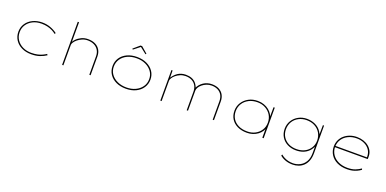

<svg xmlns="http://www.w3.org/2000/svg" viewBox="-6 -1799 6226 3097"><g transform="rotate(20 3107.0 -250.0)"><path d="M421 10Q329 10 257 -25Q185 -60 145 -122Q105 -184 105 -263Q105 -341 145.5 -402.5Q186 -464 258 -499Q330 -534 421 -534Q494 -534 560.5 -510Q627 -486 679 -446L666 -428Q641 -450 604 -469Q567 -488 519.5 -500Q472 -512 414 -512Q330 -512 265.5 -479.5Q201 -447 164 -391Q127 -335 127 -263Q127 -188 166 -131Q205 -74 270 -43Q335 -12 414 -12Q476 -12 522 -22.5Q568 -33 603 -49.5Q638 -66 665 -84L677 -65Q629 -33 567 -11.5Q505 10 421 10Z M951 0V-740H973V-375L960 -371Q971 -411 1006 -448Q1041 -485 1092 -509.5Q1143 -534 1205 -534Q1280 -534 1332.5 -507Q1385 -480 1412.5 -432Q1440 -384 1440 -321V0H1418V-316Q1418 -378 1391 -422Q1364 -466 1317 -489Q1270 -512 1208 -513Q1157 -513 1114 -494.5Q1071 -476 1039 -450Q1007 -424 990 -397Q973 -370 973 -352V0H962Q950 0 947 0Q944 0 951 0Z M2047 10Q1950 10 1876.5 -25Q1803 -60 1762.5 -121.5Q1722 -183 1722 -263Q1722 -342 1762.5 -403Q1803 -464 1876.5 -499Q1950 -534 2047 -534Q2143 -534 2216 -499Q2289 -464 2330.5 -403Q2372 -342 2372 -263Q2372 -185 2330.5 -122.5Q2289 -60 2216 -25Q2143 10 2047 10ZM2047 -12Q2134 -12 2201.5 -43.5Q2269 -75 2309.5 -132Q2350 -189 2350 -263Q2351 -335 2311 -391.5Q2271 -448 2203 -480Q2135 -512 2047 -512Q1959 -512 1890.5 -480Q1822 -448 1783.5 -391.5Q1745 -335 1744 -263Q1743 -189 1783 -132.5Q1823 -76 1892 -44Q1961 -12 2047 -12ZM1938 -621 1926 -634 2033 -726H2061L2168 -634L2156 -621L2040 -713H2055Z M2637 0V-525H2657L2659 -371L2643 -376Q2664 -414 2689.5 -443.5Q2715 -473 2745 -493.5Q2775 -514 2810 -524Q2845 -534 2884 -534Q2941 -534 2984.5 -517.5Q3028 -501 3058.5 -466Q3089 -431 3107 -375L3100 -374L3096 -383Q3110 -417 3134 -444.5Q3158 -472 3188 -492Q3218 -512 3254 -523Q3290 -534 3331 -534Q3404 -534 3454.5 -507Q3505 -480 3531.5 -432Q3558 -384 3558 -321V0H3536V-316Q3536 -378 3511 -422Q3486 -466 3440 -489Q3394 -512 3334 -512Q3288 -512 3248 -496Q3208 -480 3177 -454.5Q3146 -429 3129 -400Q3112 -371 3112 -345V0H3090V-316Q3090 -378 3064.5 -422Q3039 -466 2993.5 -489Q2948 -512 2887 -512Q2838 -512 2796 -494Q2754 -476 2723 -450Q2692 -424 2675.5 -397Q2659 -370 2659 -352V0Z M4125 10Q4029 10 3959.5 -24Q3890 -58 3853 -118Q3816 -178 3816 -257Q3816 -336 3856 -398.5Q3896 -461 3964 -497.5Q4032 -534 4119 -534Q4177 -534 4226.5 -516.5Q4276 -499 4312.5 -469Q4349 -439 4371.5 -402.5Q4394 -366 4397 -329H4388L4390 -525H4411V0H4388V-186L4400 -201Q4395 -155 4371.5 -116.5Q4348 -78 4310 -49.5Q4272 -21 4225 -5.5Q4178 10 4125 10ZM4122 -12Q4199 -12 4259 -44Q4319 -76 4354 -131.5Q4389 -187 4389 -259Q4389 -331 4354.5 -388Q4320 -445 4259 -478.5Q4198 -512 4120 -512Q4038 -512 3974 -478.5Q3910 -445 3874 -387.5Q3838 -330 3838 -257Q3838 -186 3872 -130.5Q3906 -75 3970 -43.5Q4034 -12 4122 -12Z M4992 240Q4923 240 4866 219Q4809 198 4773 165L4783 144Q4808 166 4839.5 182.5Q4871 199 4908.5 208.5Q4946 218 4990 218Q5053 218 5109.5 189.5Q5166 161 5200.5 102.5Q5235 44 5235 -45V-180L5246 -181Q5222 -117 5181 -75.5Q5140 -34 5085.5 -14Q5031 6 4965 6Q4882 6 4816 -28Q4750 -62 4713.5 -122.5Q4677 -183 4677 -261Q4677 -339 4715.5 -401Q4754 -463 4819 -498.5Q4884 -534 4964 -534Q5004 -534 5039.5 -526Q5075 -518 5107 -503Q5139 -488 5165.5 -465.5Q5192 -443 5212 -412Q5232 -381 5245 -344L5235 -345L5237 -525H5257V-50Q5257 27 5235 82Q5213 137 5175.5 172Q5138 207 5090.5 223.5Q5043 240 4992 240ZM4965 -16Q5046 -16 5106.5 -47.5Q5167 -79 5201 -134.5Q5235 -190 5235 -260Q5234 -335 5199.5 -391.5Q5165 -448 5104.5 -480Q5044 -512 4964 -512Q4890 -512 4829.5 -480Q4769 -448 4734.5 -391.5Q4700 -335 4699 -261Q4699 -189 4733 -133.5Q4767 -78 4827.5 -47Q4888 -16 4965 -16Z M5841 10Q5744 10 5671 -25.5Q5598 -61 5558.5 -123Q5519 -185 5519 -263Q5519 -324 5542.5 -374Q5566 -424 5607.5 -459.5Q5649 -495 5704 -514.5Q5759 -534 5821 -534Q5881 -534 5933 -517Q5985 -500 6024 -468Q6063 -436 6084.5 -391.5Q6106 -347 6104 -291L6103 -258H5531V-280H6092L6081 -270L6082 -295Q6081 -361 6046.5 -410Q6012 -459 5953.5 -485.5Q5895 -512 5824 -512Q5746 -512 5682 -481.5Q5618 -451 5580 -395.5Q5542 -340 5541 -263Q5542 -191 5580 -134Q5618 -77 5686 -45Q5754 -13 5840 -13Q5920 -13 5974.5 -34.5Q6029 -56 6069 -85L6076 -64Q6042 -39 6007.5 -23.5Q5973 -8 5933.5 1Q5894 10 5841 10Z"/></g></svg>

Font: Lexend Peta Thin
Style: Regular
Weight: 250
Version: Version 1.007